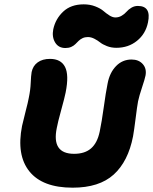

<svg xmlns="http://www.w3.org/2000/svg" viewBox="-20 -891 702 880"><path d="M279.8 -670.9Q248 -670.9 232.7 -696.3Q217.3 -721.7 224.1 -756.8Q234.4 -804.7 269.8 -837.9Q305.2 -871.1 363.8 -871.1Q392.6 -871.1 416.5 -861.8Q440.4 -852.5 453.6 -841.1Q466.8 -829.6 481.4 -820.3Q496.1 -811 508.8 -811Q524.9 -811 538.3 -819.3Q551.8 -827.6 560.1 -837.4Q568.4 -847.2 582 -855.5Q595.7 -863.8 611.8 -863.8Q674.3 -863.8 658.2 -788.1Q647.5 -735.8 607.9 -703.9Q568.4 -671.9 513.2 -671.9Q489.7 -671.9 470 -679.7Q450.2 -687.5 439 -696.5Q427.7 -705.6 412.6 -713.4Q397.5 -721.2 382.8 -721.2Q369.1 -721.2 358.4 -716.1Q347.7 -710.9 340.3 -703.6Q333 -696.3 325.4 -688.7Q317.9 -681.2 306.4 -676Q294.9 -670.9 279.8 -670.9ZM313 -30.8Q174.8 -30.8 114.7 -105.5Q54.7 -180.2 81.1 -314Q85.9 -336.4 97.4 -380.6Q108.9 -424.8 111.8 -441.9Q119.6 -479 120.8 -511.7Q122.1 -544.4 125 -561Q130.9 -589.4 152.8 -605.2Q174.8 -621.1 209 -621.1Q259.3 -621.1 278.1 -584.2Q296.9 -547.4 280.8 -466.8Q276.4 -444.3 260.5 -386.7Q244.6 -329.1 240.2 -304.2Q215.8 -186 319.8 -186Q369.1 -186 397.7 -211.2Q426.3 -236.3 437 -288.1Q446.3 -332.5 455.6 -399.7Q464.8 -466.8 473.1 -507.8Q482.4 -557.6 511.7 -587.9Q541 -618.2 583 -618.2Q615.7 -618.2 634.3 -597.4Q652.8 -576.7 647 -544.9Q644 -529.3 631.1 -490.7Q618.2 -452.1 612.8 -426.8Q608.4 -403.3 601.6 -348.4Q594.7 -293.5 589.8 -266.1Q567.4 -150.9 501 -90.8Q434.6 -30.8 313 -30.8Z"/></svg>

Font: Shantell Sans Irregular Bouncy
Style: Bold Italic
Weight: 700
Italic angle: -11.31°
Designer: Stephen Nixon, Anya Danilova, Shantell Martin
Foundry: Arrow Type
Version: Version 1.006;[9816181b4]